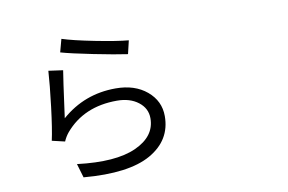

<svg xmlns="http://www.w3.org/2000/svg" viewBox="-83 -928 1665 1111"><g transform="rotate(-10 750.0 -372.5)"><path d="M316.4 -705.1 336.9 -781.2Q399.4 -760.7 525.9 -735.8Q652.3 -710.9 719.7 -705.1L701.2 -627Q631.8 -636.7 502.9 -662.6Q374 -688.5 316.4 -705.1ZM315.4 -600.6Q309.6 -570.3 276.4 -325.2Q412.1 -444.3 595.7 -444.3Q708 -444.3 778.3 -385.3Q848.6 -326.2 848.6 -237.3Q848.6 -95.7 718.3 -21.5Q587.9 52.7 324.2 30.3L299.8 -51.8Q524.4 -24.4 644.5 -78.6Q764.6 -132.8 764.6 -239.3Q764.6 -297.9 715.8 -335.4Q667 -373 590.8 -373Q396.5 -373 285.2 -242.2Q266.6 -219.7 254.9 -192.4L179.7 -210Q194.3 -275.4 210 -403.8Q225.6 -532.2 230.5 -612.3Z"/></g></svg>

Font: Bpmf Zihi Sans Regular
Style: Regular
Weight: 400
Foundry: But Ko
Version: Version 1.320